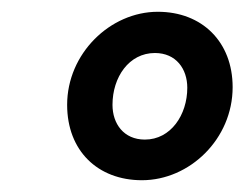

<svg xmlns="http://www.w3.org/2000/svg" viewBox="-20 -706 415 326"><path d="M221 -400C302 -400 375 -470 375 -558C375 -635 323 -686 248 -686C167 -686 94 -615 94 -528C94 -450 146 -400 221 -400ZM226 -469C190 -469 171 -496 171 -528C171 -575 199 -616 243 -616C279 -616 298 -589 298 -557C298 -511 270 -469 226 -469Z"/></svg>

Font: Source Sans Pro
Style: Bold Italic
Weight: 700
Italic angle: -11°
Designer: Paul D. Hunt
Foundry: Adobe Systems Incorporated
Version: Version 3.006;hotconv 1.0.111;makeotfexe 2.5.65597